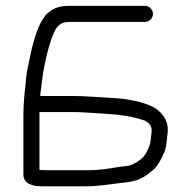

<svg xmlns="http://www.w3.org/2000/svg" viewBox="-20 -668 643 657"><path d="M231 -284.5C244.1 -284.5 258.1 -284 273.1 -283C359.4 -277.4 414.9 -276.4 474.8 -255.6C493.8 -245.8 500.9 -233.6 498.5 -214.6C497.8 -209 496.9 -200.7 495.8 -189.6C493.6 -166.1 477.5 -135 463.2 -123.9C443.7 -108.7 427 -101.5 416.4 -100.4C363.4 -94.8 338 -85.5 275.9 -85.5H150.5C135.1 -85.5 123.6 -85.9 115 -86.7L115 -284.5ZM475.9 -648H216.1C187 -648 166.8 -641.7 148.8 -627.3C120.8 -607.4 101.2 -558.4 84.2 -481.3L77.3 -446.9C74.6 -435.4 72.1 -422 70.1 -407.7L70.1 -407.5L70.1 -407.2C66.1 -364.2 60 -321.4 60 -276V-71C60 -40.7 88.8 -30.5 122.5 -30.5H277.3C320.2 -30.5 369.1 -39.7 403.5 -43C448.5 -47.9 469.8 -56.5 505.3 -87.7C519.4 -100.1 531.4 -121 543.6 -150.3C548 -160.8 550.4 -181.1 553.9 -216.8C558 -259.2 527.3 -292.2 497.8 -305C462.7 -320.2 421.3 -329.4 366.1 -332.7L278 -338C260.8 -339 245.2 -339.5 231 -339.5H117.7C118.2 -345.6 118.8 -354.9 120.4 -364.4C124 -387 126.1 -415.7 130.7 -435.7L137.7 -470C146 -505.5 154.7 -533.5 163 -552.7L163.1 -552.9L163.2 -553.2C174.6 -582.8 192.3 -593 216.1 -593H475.9C490.9 -593 503.4 -605.5 503.4 -620.5C503.4 -635.5 490.9 -648 475.9 -648Z"/></svg>

Font: MewTooHand
Style: BdWide
Weight: 400
Designer: Mew Too, Robert Jablonski
Version: Version 0.77